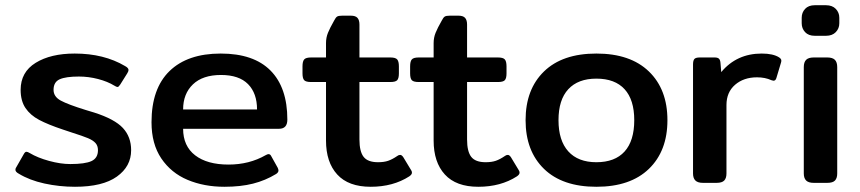

<svg xmlns="http://www.w3.org/2000/svg" viewBox="-20 -700 3292 735"><path d="M52 -35Q39 -42 39 -50Q39 -56 43 -61L71 -110Q76 -119 81 -119Q86 -119 94 -114Q124 -96 168 -84Q212 -72 249 -72Q306 -72 330.5 -83.5Q355 -95 355 -125Q355 -142 345.5 -152.5Q336 -163 317 -171Q298 -179 254 -193Q254 -193 221 -204Q164 -223 130 -241Q96 -259 77.5 -286.5Q59 -314 59 -356Q59 -424 116.5 -459.5Q174 -495 266 -495Q378 -495 459 -447Q472 -440 472 -432Q472 -427 467 -419L440 -376Q434 -367 430 -367Q426 -367 418 -372Q392 -388 355.5 -397.5Q319 -407 282 -407Q232 -407 208.5 -396.5Q185 -386 185 -356Q185 -330 212.5 -315Q240 -300 308 -279L341 -269Q419 -244 450.5 -210Q482 -176 482 -125Q482 -63 427.5 -24Q373 15 267 15Q207 15 150 2.5Q93 -10 52 -35Z M560 -232Q560 -361 629 -428Q698 -495 825 -495Q951 -495 1015.5 -430Q1080 -365 1080 -242Q1080 -207 1048 -207H681Q681 -141 727 -105.5Q773 -70 855 -70Q934 -70 997 -106Q1004 -110 1008 -110Q1015 -110 1019 -101L1043 -58Q1046 -52 1046 -47Q1046 -40 1037 -34Q996 -9 948.5 3Q901 15 839 15Q761 15 698 -11.5Q635 -38 597.5 -93.5Q560 -149 560 -232ZM964 -281Q964 -343 929.5 -378Q895 -413 826 -413Q756 -413 718.5 -377Q681 -341 681 -281Z M1228 -162V-386H1171Q1151 -386 1144.5 -393Q1138 -400 1138 -419V-446Q1138 -465 1144.5 -472.5Q1151 -480 1171 -480H1228V-535Q1228 -556 1235.5 -574.5Q1243 -593 1259 -621Q1265 -633 1270.5 -636.5Q1276 -640 1290 -640H1323Q1341 -640 1348.5 -631.5Q1356 -623 1356 -606V-480H1474Q1494 -480 1500.5 -472.5Q1507 -465 1507 -446V-419Q1507 -400 1500.5 -393Q1494 -386 1474 -386H1356V-166Q1356 -120 1372 -99.5Q1388 -79 1427 -79Q1450 -79 1466 -84.5Q1482 -90 1501 -103Q1506 -107 1512 -107Q1518 -107 1524 -98L1553 -50Q1557 -45 1557 -39Q1557 -32 1547 -25Q1485 15 1399 15Q1314 15 1271 -32Q1228 -79 1228 -162Z M1640 -162V-386H1583Q1563 -386 1556.5 -393Q1550 -400 1550 -419V-446Q1550 -465 1556.5 -472.5Q1563 -480 1583 -480H1640V-535Q1640 -556 1647.5 -574.5Q1655 -593 1671 -621Q1677 -633 1682.5 -636.5Q1688 -640 1702 -640H1735Q1753 -640 1760.5 -631.5Q1768 -623 1768 -606V-480H1886Q1906 -480 1912.5 -472.5Q1919 -465 1919 -446V-419Q1919 -400 1912.5 -393Q1906 -386 1886 -386H1768V-166Q1768 -120 1784 -99.5Q1800 -79 1839 -79Q1862 -79 1878 -84.5Q1894 -90 1913 -103Q1918 -107 1924 -107Q1930 -107 1936 -98L1965 -50Q1969 -45 1969 -39Q1969 -32 1959 -25Q1897 15 1811 15Q1726 15 1683 -32Q1640 -79 1640 -162Z M1992 -240Q1992 -358 2062.5 -426.5Q2133 -495 2263 -495Q2393 -495 2464 -426.5Q2535 -358 2535 -240Q2535 -122 2464 -53.5Q2393 15 2263 15Q2133 15 2062.5 -53.5Q1992 -122 1992 -240ZM2408 -240Q2408 -318 2371 -358.5Q2334 -399 2263 -399Q2193 -399 2155.5 -358.5Q2118 -318 2118 -240Q2118 -162 2155.5 -120.5Q2193 -79 2263 -79Q2334 -79 2371 -120Q2408 -161 2408 -240Z M2633 -36V-453Q2633 -468 2638 -474Q2643 -480 2659 -480H2716Q2727 -480 2732 -475.5Q2737 -471 2738 -460L2741 -424Q2800 -495 2896 -495Q2940 -495 2963 -480Q2969 -476 2970.5 -471.5Q2972 -467 2970 -461L2952 -401Q2949 -391 2941 -391L2933 -393Q2909 -404 2878 -404Q2827 -404 2794 -375.5Q2761 -347 2761 -298V-36Q2761 -18 2752.5 -9Q2744 0 2723 0H2671Q2651 0 2642 -9Q2633 -18 2633 -36Z M3049 -611V-632Q3049 -652 3062 -666Q3075 -680 3099 -680H3142Q3166 -680 3179.5 -666Q3193 -652 3193 -632V-611Q3193 -591 3179.5 -577Q3166 -563 3142 -563H3099Q3075 -563 3062 -577Q3049 -591 3049 -611ZM3057 -36V-443Q3057 -462 3066 -471Q3075 -480 3095 -480H3147Q3167 -480 3176 -471Q3185 -462 3185 -443V-36Q3185 -18 3176.5 -9Q3168 0 3147 0H3095Q3075 0 3066 -9Q3057 -18 3057 -36Z"/></svg>

Font: Mitr
Style: Regular
Weight: 400
Designer: Thanarat Vachiruckul
Foundry: Cadson Demak
Version: Version 1.002